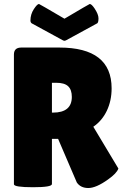

<svg xmlns="http://www.w3.org/2000/svg" viewBox="-20 -939 630 965"><path d="M431 -919Q440 -919 455 -897Q475 -867 475 -847Q475 -827 469 -822L315 -738Q308 -734 304 -734Q300 -734 293 -738L139 -822Q133 -827 133 -836Q133 -867 150 -893Q167 -919 176 -919Q178 -919 304 -845Q429 -919 431 -919ZM241 -14Q241 2 146 2Q50 2 50 -13V-665Q50 -700 87 -700H278Q541 -700 541 -495Q541 -433 517 -382.5Q493 -332 449 -302L575 -92Q567 -68 523 -37Q463 6 424 6Q385 6 366 -22L272 -241H241ZM241 -523V-373H246Q341 -373 341 -452Q341 -488 322.5 -505.5Q304 -523 262 -523Z"/></svg>

Font: Lilita One
Style: Regular
Weight: 400
Designer: Juan Montoreano
Foundry: Juan Montoreano
Version: Version 1.002